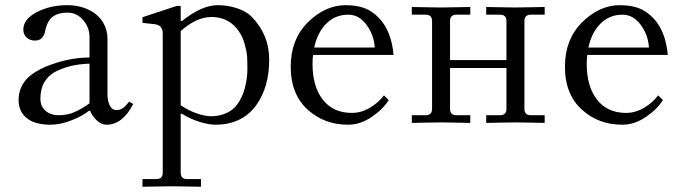

<svg xmlns="http://www.w3.org/2000/svg" viewBox="-20 -467 2596 731"><path d="M50.8 -85.9Q50.8 -110.4 59.3 -131.1Q67.9 -151.9 81.5 -166.3Q95.2 -180.7 115.2 -193.1Q135.3 -205.6 154.3 -213.4Q173.3 -221.2 196.8 -228.5Q260.3 -248 320.8 -248V-325.7Q320.8 -362.8 296.4 -390.9Q272 -418.9 237.8 -418.9Q190.9 -418.9 170.4 -393.1Q156.7 -376 150.9 -345.2Q148.4 -332 139.2 -322.3Q129.9 -312.5 112.8 -312.5Q94.2 -312.5 81.5 -324Q68.8 -335.4 68.8 -354Q68.8 -394 119.9 -420.7Q170.9 -447.3 235.8 -447.3Q289.1 -447.3 330.1 -423.3Q357.4 -407.2 373.3 -380.1Q389.2 -353 389.2 -319.3V-107.4Q389.2 -83.5 397.7 -65.7Q406.2 -47.9 424.3 -47.9Q449.2 -47.9 471.2 -80.1L487.3 -71.3Q446.8 7.8 385.7 7.8Q365.2 7.8 347.7 -9.3Q330.1 -26.4 322.8 -45.9L316.9 -43.9Q294.9 -25.9 252.7 -9Q210.4 7.8 171.4 7.8Q115.7 7.8 85.4 -14.6Q50.8 -40 50.8 -85.9ZM133.8 -90.8Q133.8 -62.5 153.3 -45.4Q172.9 -28.3 203.1 -28.3Q236.3 -28.3 263.9 -40.3Q291.5 -52.2 320.8 -73.7V-224.6Q245.1 -222.7 189 -192.9Q164.1 -179.7 148.9 -154.1Q133.8 -128.4 133.8 -90.8Z M522.5 214.8H575.2Q599.6 214.8 599.6 190.4V-339.4Q599.6 -371.6 568.4 -375L522.5 -379.9V-401.4L652.3 -444.3H668V-388.7L671.9 -386.2Q747.6 -447.3 808.6 -447.3Q847.7 -447.3 882.8 -435.5Q918 -423.8 937 -404.3Q1004.9 -335.9 1004.9 -239.7Q1004.9 -134.8 955.1 -65.9Q901.4 7.8 799.8 7.8Q774.4 7.8 738.8 -3.4Q703.1 -14.6 670.9 -34.7L668 -32.7V190.4Q668 214.8 692.4 214.8H745.1V244.1Q743.7 244.1 697 243.2Q650.4 242.2 633.8 242.2Q617.2 242.2 570.6 243.2Q523.9 244.1 522.5 244.1ZM668 -66.4Q695.3 -47.4 727.3 -35.9Q759.3 -24.4 784.2 -24.4Q814 -24.4 840.6 -35.9Q867.2 -47.4 882.8 -68.8Q902.8 -95.7 912.4 -132.6Q921.9 -169.4 921.9 -204.1Q921.9 -233.9 920.7 -252.2Q919.4 -270.5 911.9 -298.3Q904.3 -326.2 889.2 -348.1Q852.1 -402.3 785.2 -402.3Q728 -402.3 668 -348.6Z M1086.9 -212.9Q1086.9 -315.4 1149.4 -379.4Q1216.8 -447.3 1295.9 -447.3Q1336.9 -447.3 1367.2 -436.3Q1397.5 -425.3 1423.8 -397.5Q1470.2 -348.6 1478.5 -257.8H1171.9Q1169.9 -242.7 1169.9 -223.1Q1169.9 -137.7 1209.2 -87.4Q1248.5 -37.1 1319.8 -37.1Q1355.5 -37.1 1388.9 -57.1Q1422.4 -77.1 1441.9 -104L1460 -85.9Q1438 -50.8 1394.8 -21.5Q1351.6 7.8 1305.7 7.8Q1215.8 7.8 1153.8 -47.4Q1086.9 -106 1086.9 -212.9ZM1176.3 -286.1H1406.7Q1403.8 -334.5 1375.2 -372.8Q1346.7 -411.1 1306.2 -411.1Q1256.3 -411.1 1222.4 -377.2Q1188.5 -343.3 1176.3 -286.1Z M1547.9 1V-28.3H1600.6Q1625 -28.3 1625 -52.7V-386.7Q1625 -411.1 1600.6 -411.1H1547.9V-440.4Q1549.3 -440.4 1595.2 -439.5Q1641.1 -438.5 1657.7 -438.5Q1674.3 -438.5 1721.7 -439.5Q1769 -440.4 1770.5 -440.4V-411.1H1717.8Q1693.4 -411.1 1693.4 -386.7V-238.3H1908.2V-386.7Q1908.2 -411.1 1883.8 -411.1H1831.1V-440.4Q1832.5 -440.4 1878.4 -439.5Q1924.3 -438.5 1940.9 -438.5Q1957.5 -438.5 2004.9 -439.5Q2052.2 -440.4 2053.7 -440.4V-411.1H2001Q1976.6 -411.1 1976.6 -386.7V-52.7Q1976.6 -28.3 2001 -28.3H2053.7V1Q2052.2 1 2006.3 0Q1960.4 -1 1943.8 -1Q1927.2 -1 1879.9 0Q1832.5 1 1831.1 1V-28.3H1883.8Q1908.2 -28.3 1908.2 -52.7V-208H1693.4V-52.7Q1693.4 -28.3 1717.8 -28.3H1770.5V1Q1769 1 1723.1 0Q1677.2 -1 1660.6 -1Q1644 -1 1596.7 0Q1549.3 1 1547.9 1Z M2130.9 -212.9Q2130.9 -315.4 2193.4 -379.4Q2260.7 -447.3 2339.8 -447.3Q2380.9 -447.3 2411.1 -436.3Q2441.4 -425.3 2467.8 -397.5Q2514.2 -348.6 2522.5 -257.8H2215.8Q2213.9 -242.7 2213.9 -223.1Q2213.9 -137.7 2253.2 -87.4Q2292.5 -37.1 2363.8 -37.1Q2399.4 -37.1 2432.9 -57.1Q2466.3 -77.1 2485.8 -104L2503.9 -85.9Q2481.9 -50.8 2438.7 -21.5Q2395.5 7.8 2349.6 7.8Q2259.8 7.8 2197.8 -47.4Q2130.9 -106 2130.9 -212.9ZM2220.2 -286.1H2450.7Q2447.8 -334.5 2419.2 -372.8Q2390.6 -411.1 2350.1 -411.1Q2300.3 -411.1 2266.4 -377.2Q2232.4 -343.3 2220.2 -286.1Z"/></svg>

Font: Theano Old Style
Style: Regular
Weight: 400
Designer: Alexey Kryukov
Version: Version 2.00